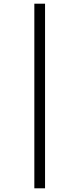

<svg xmlns="http://www.w3.org/2000/svg" viewBox="-20 -731 429 1040"><path d="M166 -711H224V289H166Z"/></svg>

Font: Ysabeau Infant
Style: Regular
Weight: 400
Designer: Christian Thalmann (Catharsis Fonts)
Version: Version 0.003